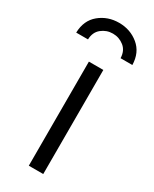

<svg xmlns="http://www.w3.org/2000/svg" viewBox="-223 -750 639 798"><g transform="rotate(30 97.0 -351.0)"><path d="M0 0ZM68.4 0V-499.5H137.7V0ZM231.9 -577.6H175.3Q174.3 -612.8 150.9 -631.6Q127.4 -650.4 97.2 -650.4Q66.9 -650.4 43.5 -631.6Q20 -612.8 19 -577.6H-37.6Q-36.1 -636.7 3.4 -669.4Q43 -702.1 97.2 -702.1Q151.4 -702.1 190.9 -669.4Q230.5 -636.7 231.9 -577.6Z"/></g></svg>

Font: Pontano Sans
Style: Regular
Weight: 400
Foundry: vernon adams
Version: 1.0